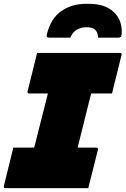

<svg xmlns="http://www.w3.org/2000/svg" viewBox="-55 -974 651 994"><path d="M402 0H-27Q-33 0 -34.5 -3.5Q-36 -7 -35 -11Q-22 -63 -10.5 -110.5Q1 -158 14 -210H122L136 -265Q150 -321 164.5 -377.5Q179 -434 193 -490H96Q90 -490 88.5 -493.5Q87 -497 88 -501Q92 -518 98.5 -544.5Q105 -571 112.5 -600.5Q120 -630 126.5 -657Q133 -684 137 -700H566Q578 -700 574 -689Q570 -673 563.5 -646Q557 -619 549.5 -589.5Q542 -560 535.5 -533.5Q529 -507 525 -490H417Q412 -469 407 -451Q392 -391 377 -330.5Q362 -270 347 -210H443Q454 -210 452 -199Q439 -147 427 -99.5Q415 -52 402 0ZM309 -779H203Q191 -779 188 -782.5Q185 -786 188 -798Q209 -880 263 -917Q317 -954 387 -954H409Q488 -954 533.5 -912Q579 -870 575 -798Q574 -786 570 -782.5Q566 -779 556 -779H453Q452 -805 438.5 -819Q425 -833 395 -833Q365 -833 343 -820.5Q321 -808 309 -779Z"/></svg>

Font: Recursive Sn Lnr St XBk
Style: Italic
Weight: 1000
Italic angle: -15°
Version: Version 1.079;hotconv 1.0.112;makeotfexe 2.5.65598; ttfautoh